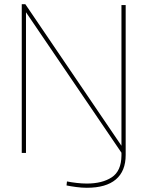

<svg xmlns="http://www.w3.org/2000/svg" viewBox="-20 -724 698 909"><path d="M83 0V-704H100L555 -34V-700H575V10Q575 86 528.5 125.5Q482 165 391 165Q367 165 341 161.5Q315 158 295 154L297 135Q317 139 342.5 142Q368 145 391 145Q464 145 509 115.5Q554 86 555 13V-1L103 -666V0Z"/></svg>

Font: Georama Thin
Style: Regular
Weight: 100
Designer: Jean-Baptiste Levee
Foundry: Production Type
Version: Version 1.000